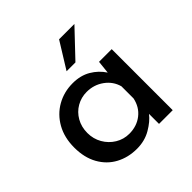

<svg xmlns="http://www.w3.org/2000/svg" viewBox="-167 -769 921 921"><g transform="rotate(-45 293.5 -308.0)"><path d="M506 -414V0H413V-68Q391 -39 349 -14.5Q307 10 254 10Q195 10 147.5 -15.5Q100 -41 72.5 -90Q45 -139 45 -207Q45 -275 73.5 -325.5Q102 -376 150.5 -403.5Q199 -431 258 -431Q311 -431 350 -408Q389 -385 413 -348L420 -414ZM413 -173V-255Q401 -299 363 -326.5Q325 -354 276 -354Q239 -354 207.5 -336Q176 -318 157.5 -285.5Q139 -253 139 -212Q139 -172 158 -139Q177 -106 209 -86.5Q241 -67 279 -67Q330 -67 366.5 -95.5Q403 -124 413 -173ZM338 -492H278L361 -626H465Z"/></g></svg>

Font: Josefin Sans
Style: Regular
Weight: 400
Designer: Santiago Orozco
Foundry: Typemade
Version: Version 2.000